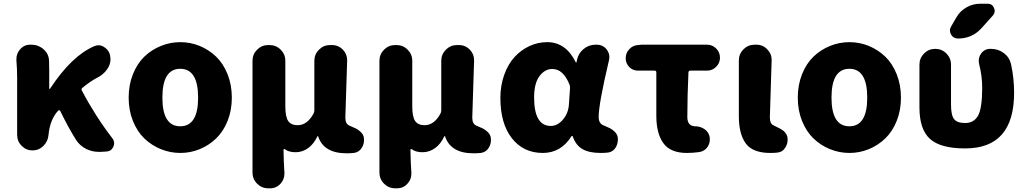

<svg xmlns="http://www.w3.org/2000/svg" viewBox="-20 -810 5520 1034"><path d="M585 -65.4Q594.7 -52.7 594.7 -39.1Q594.7 -30.3 590.8 -20.5Q580.1 3.9 554.7 5.9L522.5 7.8Q517.6 7.8 511.7 7.8Q477.5 7.8 446.3 -6.8Q410.2 -24.4 389.6 -56.6Q346.7 -125 304.7 -211.9Q302.7 -215.8 299.3 -216.3Q295.9 -216.8 293 -213.9Q249 -166 241.2 -83Q238.3 -48.8 213.9 -24.4Q189.5 0 155.3 0Q121.1 0 96.7 -24.4Q72.3 -48.8 72.3 -84V-391.6Q72.3 -438.5 68.4 -484.4Q68.4 -488.3 68.4 -492.2Q68.4 -521.5 87.9 -543.9Q109.4 -569.3 142.6 -569.3H149.4Q186.5 -569.3 214.4 -544.9Q242.2 -520.5 244.1 -484.4Q245.1 -460 245.1 -426.8V-333Q245.1 -331.1 247.1 -331.1Q249 -331.1 250 -333Q366.2 -509.8 488.3 -561.5Q500 -566.4 510.7 -566.4Q528.3 -566.4 544.9 -553.7Q572.3 -534.2 574.2 -500Q575.2 -496.1 575.2 -492.2Q575.2 -461.9 556.6 -436.5Q536.1 -407.2 502 -390.6Q464.8 -371.1 423.8 -336.9Q416 -331.1 420.9 -322.3Q493.2 -184.6 585 -65.4Z M672.9 -284.2Q672.9 -352.5 695.8 -410.2Q718.8 -467.8 757.3 -504.9Q795.9 -542 846.2 -562.5Q896.5 -583 951.2 -583Q1005.9 -583 1055.7 -562.5Q1105.5 -542 1144 -504.9Q1182.6 -467.8 1205.6 -410.2Q1228.5 -352.5 1228.5 -284.2Q1228.5 -215.8 1205.6 -158.7Q1182.6 -101.6 1144 -64.5Q1105.5 -27.3 1055.7 -6.8Q1005.9 13.7 951.2 13.7Q896.5 13.7 846.2 -6.8Q795.9 -27.3 757.3 -64.5Q718.8 -101.6 695.8 -158.7Q672.9 -215.8 672.9 -284.2ZM1046.9 -284.2Q1046.9 -439.5 950.7 -439.5Q854.5 -439.5 854.5 -284.2Q854.5 -129.9 950.7 -129.9Q1046.9 -129.9 1046.9 -284.2Z M1424.8 204.1Q1389.6 204.1 1364.7 179.2Q1339.8 154.3 1339.8 119.1V-482.4Q1339.8 -517.6 1364.7 -542.5Q1389.6 -567.4 1424.8 -567.4H1431.6Q1466.8 -567.4 1491.7 -542.5Q1516.6 -517.6 1516.6 -482.4V-237.3Q1516.6 -180.7 1532.2 -158.2Q1547.9 -135.7 1583 -135.7Q1633.8 -135.7 1668 -197.3Q1672.9 -206.1 1672.9 -215.8V-482.4Q1672.9 -517.6 1697.8 -542.5Q1722.7 -567.4 1757.8 -567.4H1767.6Q1802.7 -567.4 1827.1 -542Q1849.6 -518.6 1849.6 -485.4L1839.8 -175.8Q1839.8 -141.6 1863.3 -132.8Q1884.8 -124 1897.5 -117.7Q1910.2 -111.3 1923.3 -98.6Q1936.5 -85.9 1939.5 -69.3Q1940.4 -62.5 1940.4 -55.7Q1940.4 -33.2 1928.7 -14.6Q1914.1 9.8 1885.7 13.7Q1868.2 15.6 1846.7 15.6Q1723.6 15.6 1693.4 -75.2Q1692.4 -77.1 1690.9 -77.1Q1689.5 -77.1 1689.5 -76.2Q1669.9 -34.2 1639.2 -12.2Q1608.4 9.8 1572.3 9.8Q1534.2 9.8 1513.7 -6.8Q1511.7 -7.8 1509.3 -6.8Q1506.8 -5.9 1506.8 -2.9Q1507.8 65.4 1511.7 119.1Q1511.7 123 1511.7 126Q1511.7 156.2 1491.2 178.7Q1468.8 204.1 1434.6 204.1Z M2108.4 204.1Q2073.2 204.1 2048.3 179.2Q2023.4 154.3 2023.4 119.1V-482.4Q2023.4 -517.6 2048.3 -542.5Q2073.2 -567.4 2108.4 -567.4H2115.2Q2150.4 -567.4 2175.3 -542.5Q2200.2 -517.6 2200.2 -482.4V-237.3Q2200.2 -180.7 2215.8 -158.2Q2231.4 -135.7 2266.6 -135.7Q2317.4 -135.7 2351.6 -197.3Q2356.4 -206.1 2356.4 -215.8V-482.4Q2356.4 -517.6 2381.3 -542.5Q2406.2 -567.4 2441.4 -567.4H2451.2Q2486.3 -567.4 2510.7 -542Q2533.2 -518.6 2533.2 -485.4L2523.4 -175.8Q2523.4 -141.6 2546.9 -132.8Q2568.4 -124 2581.1 -117.7Q2593.8 -111.3 2606.9 -98.6Q2620.1 -85.9 2623 -69.3Q2624 -62.5 2624 -55.7Q2624 -33.2 2612.3 -14.6Q2597.7 9.8 2569.3 13.7Q2551.8 15.6 2530.3 15.6Q2407.2 15.6 2377 -75.2Q2376 -77.1 2374.5 -77.1Q2373 -77.1 2373 -76.2Q2353.5 -34.2 2322.8 -12.2Q2292 9.8 2255.9 9.8Q2217.8 9.8 2197.3 -6.8Q2195.3 -7.8 2192.9 -6.8Q2190.4 -5.9 2190.4 -2.9Q2191.4 65.4 2195.3 119.1Q2195.3 123 2195.3 126Q2195.3 156.2 2174.8 178.7Q2152.3 204.1 2118.2 204.1Z M2903.3 13.7Q2798.8 13.7 2736.8 -65.4Q2674.8 -144.5 2674.8 -282.2Q2674.8 -350.6 2695.8 -408.2Q2716.8 -465.8 2751.5 -503.4Q2786.1 -541 2831.5 -562Q2877 -583 2926.8 -583Q3027.3 -583 3080.1 -475.6Q3081.1 -473.6 3083 -473.6Q3085 -473.6 3085 -475.6L3086.9 -485.4Q3093.8 -521.5 3122.1 -545.4Q3150.4 -569.3 3187.5 -569.3H3193.4Q3226.6 -569.3 3247.1 -543.9Q3261.7 -524.4 3261.7 -502.9Q3261.7 -495.1 3259.8 -486.3Q3204.1 -251 3204.1 -180.7Q3204.1 -144.5 3230.5 -134.8Q3252 -126 3264.6 -119.6Q3277.3 -113.3 3290.5 -100.6Q3303.7 -87.9 3306.6 -71.3Q3307.6 -64.5 3307.6 -57.6Q3307.6 -45.9 3303.7 -34.2Q3298.8 -15.6 3285.2 -2.9Q3271.5 9.8 3252.9 11.7Q3235.4 13.7 3214.8 13.7Q3153.3 13.7 3117.2 -6.8Q3081.1 -27.3 3064.5 -75.2Q3063.5 -78.1 3061 -78.1Q3058.6 -78.1 3057.6 -76.2Q3001 13.7 2903.3 13.7ZM2946.3 -131.8Q2982.4 -131.8 3011.7 -166Q3041 -200.2 3043.9 -248L3049.8 -335Q3050.8 -345.7 3046.9 -354.5Q3013.7 -438.5 2954.1 -438.5Q2914.1 -438.5 2885.3 -399.9Q2856.4 -361.3 2856.4 -285.2Q2856.4 -131.8 2946.3 -131.8Z M3678.7 13.7Q3590.8 13.7 3552.7 -38.6Q3514.6 -90.8 3514.6 -186.5V-419.9Q3514.6 -429.7 3504.9 -429.7H3415Q3387.7 -429.7 3368.7 -449.2Q3349.6 -468.8 3349.6 -496.1Q3349.6 -524.4 3368.7 -544.9Q3387.7 -565.4 3415 -567.4L3434.6 -569.3H3788.1Q3816.4 -569.3 3836.9 -548.8Q3857.4 -528.3 3857.4 -499.5Q3857.4 -470.7 3836.9 -450.2Q3816.4 -429.7 3788.1 -429.7H3698.2Q3688.5 -429.7 3687.5 -419.9Q3681.6 -292 3681.6 -179.7Q3681.6 -130.9 3723.6 -129.9Q3752 -129.9 3774.4 -114.3Q3796.9 -98.6 3801.8 -72.3Q3802.7 -65.4 3802.7 -58.6Q3802.7 -38.1 3791 -19.5Q3775.4 3.9 3747.1 8.8Q3712.9 13.7 3678.7 13.7Z M4127.9 13.7Q4034.2 13.7 3996.6 -37.1Q3959 -87.9 3959 -184.6V-484.4Q3959 -519.5 3983.9 -544.4Q4008.8 -569.3 4043.9 -569.3H4053.7Q4088.9 -569.3 4112.3 -543.9Q4135.7 -520.5 4135.7 -488.3L4126 -177.7Q4126 -144.5 4144.5 -135.7Q4147.5 -133.8 4160.6 -127.4Q4173.8 -121.1 4177.7 -119.1Q4181.6 -117.2 4191.4 -110.8Q4201.2 -104.5 4205.6 -99.6Q4210 -94.7 4214.4 -87.4Q4218.8 -80.1 4220.7 -71.3Q4221.7 -64.5 4221.7 -57.6Q4221.7 -35.2 4210 -16.6Q4195.3 8.8 4167 11.7Q4149.4 13.7 4127.9 13.7Z M4276.4 -284.2Q4276.4 -352.5 4299.3 -410.2Q4322.3 -467.8 4360.8 -504.9Q4399.4 -542 4449.7 -562.5Q4500 -583 4554.7 -583Q4609.4 -583 4659.2 -562.5Q4709 -542 4747.6 -504.9Q4786.1 -467.8 4809.1 -410.2Q4832 -352.5 4832 -284.2Q4832 -215.8 4809.1 -158.7Q4786.1 -101.6 4747.6 -64.5Q4709 -27.3 4659.2 -6.8Q4609.4 13.7 4554.7 13.7Q4500 13.7 4449.7 -6.8Q4399.4 -27.3 4360.8 -64.5Q4322.3 -101.6 4299.3 -158.7Q4276.4 -215.8 4276.4 -284.2ZM4650.4 -284.2Q4650.4 -439.5 4554.2 -439.5Q4458 -439.5 4458 -284.2Q4458 -129.9 4554.2 -129.9Q4650.4 -129.9 4650.4 -284.2Z M5298.8 -790Q5323.2 -790 5333 -767.6Q5336.9 -758.8 5336.9 -751Q5336.9 -738.3 5327.1 -726.6L5266.6 -659.2Q5215.8 -602.5 5139.6 -602.5Q5114.3 -602.5 5101.6 -624Q5095.7 -635.7 5095.7 -646.5Q5095.7 -657.2 5102.5 -668L5130.9 -716.8Q5150.4 -751 5185.1 -770.5Q5219.7 -790 5258.8 -790ZM5441.4 -310.5Q5441.4 -10.7 5177.7 -10.7Q5044.9 -10.7 4988.3 -62Q4931.6 -113.3 4931.6 -231.4V-461.9Q4931.6 -497.1 4956.5 -522Q4981.4 -546.9 5016.6 -546.9Q5051.8 -546.9 5076.7 -522Q5101.6 -497.1 5101.6 -461.9V-247.1Q5101.6 -189.5 5118.2 -168.5Q5134.8 -147.5 5177.7 -147.5Q5224.6 -147.5 5247.1 -187Q5269.5 -226.6 5269.5 -337.9Q5269.5 -400.4 5252.9 -465.8Q5251 -474.6 5251 -483.4Q5251 -503.9 5263.7 -521.5Q5282.2 -546.9 5312.5 -546.9H5316.4Q5355.5 -546.9 5385.7 -524.4Q5416 -502 5424.8 -464.8Q5441.4 -388.7 5441.4 -310.5Z"/></svg>

Font: Gen Jyuu GothicX Heavy
Style: Bold
Weight: 900
Designer: [Source Han Sans]
Ryoko NISHIZUKA  (kana & ideographs); Paul D. Hunt (Latin, Greek & Cyrillic); Wenlong ZHANG  (bopomofo
Version: Version 1.002.20150607